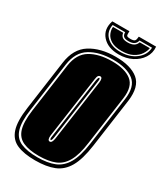

<svg xmlns="http://www.w3.org/2000/svg" viewBox="-194 -814 776 903"><g transform="rotate(30 193.5 -363.0)"><path d="M152 11Q91 11 53 -5.5Q15 -22 1 -64.5Q-13 -107 -2 -185L35 -451Q46 -532 101 -566.5Q156 -601 238 -601Q320 -601 361.5 -567Q403 -533 392 -451L355 -186Q344 -107 319.5 -64.5Q295 -22 254 -5.5Q213 11 152 11ZM154 -7Q209 -7 246 -22Q283 -37 305.5 -76Q328 -115 338 -186L375 -451Q385 -523 347 -553Q309 -583 235 -583Q160 -583 111 -553Q62 -523 52 -451L15 -185Q5 -115 17 -76Q29 -37 63.5 -22Q98 -7 154 -7ZM156 -16Q104 -16 71 -30.5Q38 -45 26.5 -81.5Q15 -118 24 -185L61 -451Q71 -519 117 -546.5Q163 -574 234 -574Q304 -574 339.5 -546Q375 -518 366 -451L329 -186Q320 -118 299 -81Q278 -44 243 -30Q208 -16 156 -16ZM168 -100Q180 -100 184 -127L231 -458Q234 -485 221 -485Q214 -485 210 -479.5Q206 -474 204 -458L157 -127Q154 -100 168 -100ZM168 -109Q162 -109 165 -127L212 -458Q214 -469 216 -472.5Q218 -476 220 -476Q226 -476 223 -458L176 -127Q173 -109 168 -109ZM243 -617Q184 -617 153.5 -651.5Q123 -686 140 -737H233Q232 -719 234.5 -713.5Q237 -708 255 -708Q273 -708 278 -714Q283 -720 284 -737H378Q381 -703 363.5 -676Q346 -649 314.5 -633Q283 -617 243 -617ZM245 -631Q294 -631 328 -657Q362 -683 364 -723H296Q290 -694 253 -694Q234 -694 226 -700.5Q218 -707 218 -723H150Q142 -683 169 -657Q196 -631 245 -631ZM246 -638Q210 -638 189.5 -650.5Q169 -663 161.5 -681.5Q154 -700 156 -716H211Q213 -702 222 -694.5Q231 -687 252 -687Q292 -687 301 -716H356Q354 -700 342 -681.5Q330 -663 306.5 -650.5Q283 -638 246 -638Z"/></g></svg>

Font: Alumni Sans Collegiate One SC
Style: Italic
Weight: 400
Italic angle: -8°
Designer: Robert E. Leuschke
Foundry: Robert E. Leuschke
Version: Version 1.100